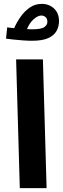

<svg xmlns="http://www.w3.org/2000/svg" viewBox="-20 -969 324 989"><path d="M82 0 63 -663H201L220 0ZM144 -759Q124 -759 97.5 -761Q71 -763 47 -765.5Q23 -768 11 -770L17 -828Q24 -827 33 -826Q42 -825 53 -824Q65 -852 85 -881Q105 -910 132.5 -929.5Q160 -949 195 -949Q233 -949 258.5 -925Q284 -901 284 -860Q284 -833 271.5 -810Q259 -787 229 -773Q199 -759 144 -759ZM193 -889Q175 -889 153.5 -870Q132 -851 119 -819Q133 -818 144 -818Q193 -818 208.5 -829.5Q224 -841 224 -856Q224 -873 214.5 -881Q205 -889 193 -889Z"/></svg>

Font: Noto Sans Arabic ExtCond
Style: Bold
Weight: 700
Width: 2
Designer: Monotype Design Team, Nadine Chahine, Nizar Qandah and Khaled Hosny
Foundry: Monotype Imaging Inc.
Version: Version 2.012; ttfautohint (v1.8.4.7-5d5b)